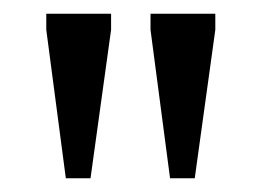

<svg xmlns="http://www.w3.org/2000/svg" viewBox="-20 -695 381 280"><path d="M76 -435 47.5 -651.5V-675H142V-651.5L112 -435ZM228 -435 199.5 -651.5V-675H294V-651.5L264 -435Z"/></svg>

Font: Newsreader 24pt
Style: Regular
Weight: 400
Designer: Hugues Gentile
Foundry: Production Type
Version: Version 1.003